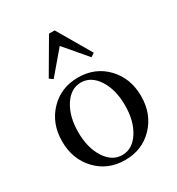

<svg xmlns="http://www.w3.org/2000/svg" viewBox="-171 -806 850 924"><g transform="rotate(-30 254.5 -344.0)"><path d="M150.4 -498 130.9 -511.7 240.2 -698.7H271.5L380.9 -511.7L360.8 -498L255.4 -621.6ZM412.1 -53.2Q350.1 11.7 254.9 11.7Q159.7 11.7 97.7 -53.2Q35.6 -118.2 35.6 -217.3Q35.6 -316.4 97.7 -381.3Q159.7 -446.3 254.9 -446.3Q350.1 -446.3 412.1 -381.3Q474.1 -316.4 474.1 -217.3Q474.1 -118.2 412.1 -53.2ZM161.9 -73Q198.7 -16.1 254.9 -16.1Q311 -16.1 347.9 -73Q384.8 -129.9 384.8 -217.3Q384.8 -304.7 347.9 -361.6Q311 -418.5 254.9 -418.5Q198.7 -418.5 161.9 -361.6Q125 -304.7 125 -217.3Q125 -129.9 161.9 -73Z"/></g></svg>

Font: Elstob
Style: Regular
Weight: 400
Designer: Peter S. Baker
Version: Version 1.015